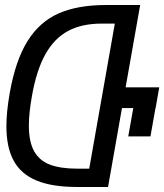

<svg xmlns="http://www.w3.org/2000/svg" viewBox="-20 -745 654 765"><path d="M5.5 -242Q5.5 -298 18.5 -373Q41.5 -504 89.5 -581Q137.5 -658 213.5 -691.5Q289.5 -725 402 -725H538.5L480.5 -397H614.5L600 -314.5H599.5L579.5 -201.5H491L511 -314.5H466L410.5 0H287Q188 0 126 -25.5Q64 -51 34.8 -104.2Q5.5 -157.5 5.5 -242ZM335.5 -73 437.5 -651H385Q306 -651 251 -621.5Q196 -592 160.5 -528.2Q125 -464.5 107 -361Q95 -293.5 95 -245Q95 -180 116 -142.5Q137 -105 179 -89Q221 -73 288 -73Z"/></svg>

Font: JuliaMono Italic
Style: Regular
Weight: 400
Italic angle: -9°
Monospace: yes
Designer: cormullion
Foundry: corm
Version: Version 0.049; ttfautohint (v1.8.4)